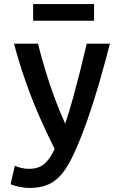

<svg xmlns="http://www.w3.org/2000/svg" viewBox="-20 -737 600 945"><path d="M126 188Q100 188 73 182Q46 176 32 170L53 79Q69 86 87 90Q105 94 122 94Q171 94 199.5 68.5Q228 43 249 -4Q212 -77 175 -161Q138 -245 106 -336.5Q74 -428 49 -522H167Q181 -465 201.5 -396.5Q222 -328 247.5 -258.5Q273 -189 301 -128Q322 -191 339.5 -255Q357 -319 374 -386Q391 -453 407 -522H521Q496 -425 469 -331.5Q442 -238 411.5 -150.5Q381 -63 345 17Q318 76 288.5 114Q259 152 220 170Q181 188 126 188ZM143 -635V-717H443V-635Z"/></svg>

Font: Ubuntu Sans Mono Medium
Style: Regular
Weight: 500
Monospace: yes
Designer: Dalton Maag Ltd
Foundry: Dalton Maag Ltd
Version: Version 1.006